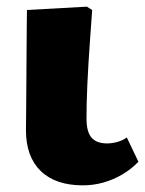

<svg xmlns="http://www.w3.org/2000/svg" viewBox="-20 -543 436 577"><path d="M229 14Q147 14 102.5 -29Q58 -72 58 -152Q58 -170 58.5 -199Q59 -228 59 -264Q59 -300 59.5 -337.5Q60 -375 60 -410Q60 -445 60.5 -472Q61 -499 61 -513L241 -523L257 -513Q254 -469 251 -429.5Q248 -390 246 -355Q244 -320 242.5 -289.5Q241 -259 240.5 -233Q240 -207 240 -186Q240 -147 255 -129.5Q270 -112 302 -112Q318 -112 334.5 -117Q351 -122 361 -130L396 -57Q375 -35 348 -19Q321 -3 291 5.5Q261 14 229 14Z"/></svg>

Font: Literata 18pt ExtraBold
Style: Regular
Weight: 800
Designer: Latin by Veronika Burian and Jose Scaglione. Greek by Irene Vlachou. Cyrillic by Vera Evstafieva.
Foundry: TypeTogether
Version: Version 3.103;gftools[0.9.29]